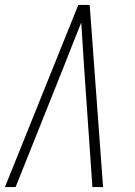

<svg xmlns="http://www.w3.org/2000/svg" viewBox="-24 -755 544 775"><path d="M-4 0 292 -735H338L392 0H349L315 -490Q312 -534 309.5 -577.5Q307 -621 304 -664Q287 -621 269.5 -577.5Q252 -534 235 -490L39 0Z"/></svg>

Font: Iosevka SS18 Extralight
Style: Italic
Weight: 200
Italic angle: -9°
Monospace: yes
Designer: Belleve Invis
Foundry: Belleve Invis
Version: Version 25.1.1; ttfautohint (v1.8.4)